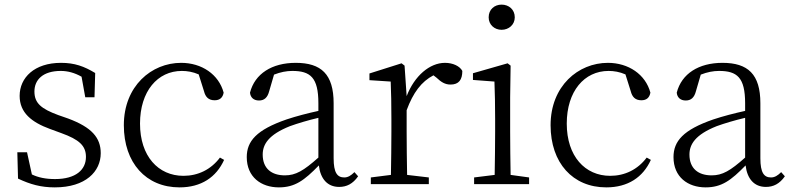

<svg xmlns="http://www.w3.org/2000/svg" viewBox="-20 -797 3430 831"><path d="M232 -299C159 -326 129 -350 129 -401C129 -452 166 -490 243 -490C273 -490 303 -482 333 -465L349 -376H389L392 -481C344 -510 303 -525 244 -525C129 -525 65 -461 65 -382C65 -309 117 -268 196 -239L245 -221C323 -193 352 -166 352 -118C352 -62 308 -22 218 -22C177 -22 145 -29 118 -42L97 -138H55L58 -24C111 1 157 14 217 14C351 14 416 -55 416 -134C416 -201 377 -246 275 -284Z M932 -115C893 -63 837 -36 774 -36C665 -36 586 -121 586 -262C586 -402 662 -490 767 -490C790 -490 815 -486 840 -475L863 -402C869 -378 882 -363 909 -363C931 -363 944 -374 948 -396C927 -475 853 -525 764 -525C636 -525 516 -425 516 -255C516 -92 612 14 757 14C851 14 916 -30 950 -105Z M1358 -115C1294 -58 1260 -38 1213 -38C1156 -38 1117 -67 1117 -128C1117 -172 1142 -214 1235 -251C1268 -263 1315 -277 1358 -287ZM1514 -52C1499 -37 1486 -29 1470 -29C1440 -29 1424 -49 1424 -112V-350C1424 -476 1370 -525 1260 -525C1157 -525 1083 -478 1062 -396C1064 -375 1078 -362 1101 -362C1124 -362 1138 -375 1145 -402L1166 -474C1194 -485 1220 -490 1245 -490C1323 -490 1358 -462 1358 -350V-317C1312 -307 1262 -294 1220 -280C1090 -235 1048 -186 1048 -117C1048 -31 1110 14 1187 14C1256 14 1297 -16 1360 -81C1367 -23 1397 12 1448 12C1480 12 1507 -1 1530 -34Z M1731 -513 1718 -523 1579 -479V-450L1671 -444C1673 -396 1674 -347 1674 -281V-227C1674 -175 1673 -95 1672 -40L1585 -29V0H1836V-29L1742 -40C1741 -96 1740 -175 1740 -227V-320C1768 -396 1804 -444 1856 -471L1869 -461C1889 -442 1906 -431 1930 -431C1966 -431 1981 -452 1981 -490C1970 -511 1940 -525 1906 -525C1840 -525 1774 -469 1740 -381Z M2151 -668C2182 -668 2208 -690 2208 -722C2208 -756 2182 -777 2151 -777C2120 -777 2095 -756 2095 -722C2095 -690 2120 -668 2151 -668ZM2190 -40C2189 -95 2188 -175 2188 -227V-376L2190 -513L2177 -523L2027 -480V-451L2120 -444C2122 -391 2123 -345 2123 -282V-227C2123 -175 2122 -95 2121 -40L2032 -29V0H2270V-29Z M2779 -115C2740 -63 2684 -36 2621 -36C2512 -36 2433 -121 2433 -262C2433 -402 2509 -490 2614 -490C2637 -490 2662 -486 2687 -475L2710 -402C2716 -378 2729 -363 2756 -363C2778 -363 2791 -374 2795 -396C2774 -475 2700 -525 2611 -525C2483 -525 2363 -425 2363 -255C2363 -92 2459 14 2604 14C2698 14 2763 -30 2797 -105Z M3205 -115C3141 -58 3107 -38 3060 -38C3003 -38 2964 -67 2964 -128C2964 -172 2989 -214 3082 -251C3115 -263 3162 -277 3205 -287ZM3361 -52C3346 -37 3333 -29 3317 -29C3287 -29 3271 -49 3271 -112V-350C3271 -476 3217 -525 3107 -525C3004 -525 2930 -478 2909 -396C2911 -375 2925 -362 2948 -362C2971 -362 2985 -375 2992 -402L3013 -474C3041 -485 3067 -490 3092 -490C3170 -490 3205 -462 3205 -350V-317C3159 -307 3109 -294 3067 -280C2937 -235 2895 -186 2895 -117C2895 -31 2957 14 3034 14C3103 14 3144 -16 3207 -81C3214 -23 3244 12 3295 12C3327 12 3354 -1 3377 -34Z"/></svg>

Font: Noto Serif CJK JP Light
Style: Regular
Weight: 300
Designer: Ryoko NISHIZUKA 西塚涼子 (kana & ideographs); Frank Grießhammer (Latin, Greek & Cyrillic); Wenlong ZHANG 张文龙 (bopomofo); San
Foundry: Adobe Systems Incorporated
Version: Version 1.001;PS 1.001;hotconv 16.6.54;makeotf.lib2.5.65590